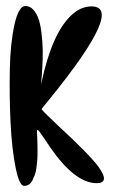

<svg xmlns="http://www.w3.org/2000/svg" viewBox="-20 -606 371 626"><path d="M63 -586.4Q80.6 -585.9 92.8 -569.3Q105 -552.7 110.4 -527.6Q115.7 -502.4 117.9 -471.7Q120.1 -440.9 119.1 -413.6Q118.2 -386.2 116.5 -364Q114.7 -341.8 114.3 -334.5Q113.8 -332 113.8 -331.5Q113.8 -330.1 114.3 -332Q114.3 -333 115.2 -336.4Q148.9 -495.1 210.9 -554.7Q240.7 -583.5 274.4 -585Q392.1 -590.8 139.2 -279.8Q116.2 -252 115.7 -250.5Q114.7 -247.6 167.5 -198.2Q270.5 -103.5 300.8 -62.5Q340.3 -8.3 293.9 -8.8Q224.1 -9.8 144 -125Q137.2 -135.3 125.5 -152.8Q106 -182.1 102.5 -182.6Q100.6 -183.1 100.6 -176.8Q100.6 -174.3 101.3 -159.7Q102.1 -145 102.1 -136.7Q102.1 -128.4 102.3 -112.1Q102.5 -95.7 101.6 -85.2Q100.6 -74.7 98.9 -60.3Q97.2 -45.9 93.8 -36.6Q90.3 -27.3 85.9 -18.3Q81.5 -9.3 74.5 -4.6Q67.4 0 58.6 0Q43 0.5 30.8 -60.1Q18.6 -120.6 14.4 -206.8Q10.3 -293 12 -379.4Q13.7 -465.8 27.3 -526.4Q41 -586.9 63 -586.4Z"/></svg>

Font: Superheroes Libre
Style: Regular
Weight: 400
Version: Version 001.000